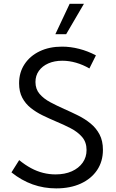

<svg xmlns="http://www.w3.org/2000/svg" viewBox="-20 -997 624 1031"><path d="M41.5 -71.3 83 -137.2Q114.7 -111.3 146.5 -94.2Q178.2 -77.1 211.2 -68.8Q244.1 -60.5 278.3 -60.5Q328.1 -60.5 365.5 -77.1Q402.8 -93.8 423.8 -123.3Q444.8 -152.8 444.8 -191.4Q444.8 -233.4 421.1 -261Q397.5 -288.6 359.9 -308.1Q322.3 -327.6 279.8 -345.2Q244.1 -360.4 209 -377.4Q173.8 -394.5 145.3 -417.2Q116.7 -439.9 99.6 -472.2Q82.5 -504.4 82.5 -549.8Q82.5 -607.9 111.8 -652.3Q141.1 -696.8 193.1 -721.7Q245.1 -746.6 313 -746.6Q358.9 -746.6 405.3 -734.6Q451.7 -722.7 495.1 -699.7L460 -629.4Q425.8 -649.4 388.4 -660.2Q351.1 -670.9 314.9 -670.9Q272 -670.9 239.5 -656.5Q207 -642.1 188.7 -616.5Q170.4 -590.8 170.4 -556.6Q170.4 -518.6 192.6 -492.7Q214.8 -466.8 250.2 -448Q285.6 -429.2 325.2 -411.6Q362.8 -395 399.7 -376.7Q436.5 -358.4 466.6 -333.7Q496.6 -309.1 514.6 -274.9Q532.7 -240.7 532.7 -192.4Q532.7 -130.4 501.5 -83.7Q470.2 -37.1 413.8 -11.2Q357.4 14.6 281.7 14.6Q215.3 14.6 155.3 -6.8Q95.2 -28.3 41.5 -71.3ZM335.4 -813.5H277.3L354 -976.6H430.7Z"/></svg>

Font: Kumbh Sans
Style: Regular
Weight: 400
Version: Version 1.005